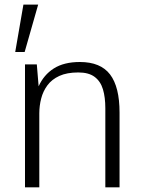

<svg xmlns="http://www.w3.org/2000/svg" viewBox="-20 -805 616 825"><path d="M45.4 -581.5 80.6 -785.2H144L85.9 -581.5ZM87.4 0V-528.3H138.2L146 -434.1Q168 -483.4 211.4 -511Q254.9 -538.6 323.2 -538.6Q412.1 -538.6 452.9 -485.1Q493.7 -431.6 493.7 -321.3V0H432.6V-339.8Q432.6 -386.7 422.4 -421.1Q412.1 -455.6 386.7 -474.6Q361.3 -493.7 316.4 -493.7Q267.6 -493.7 235.1 -478.8Q202.6 -463.9 183.8 -438.5Q165 -413.1 157 -381.8Q148.9 -350.6 148.9 -317.9V0Z"/></svg>

Font: Comme ExtraLight
Style: Regular
Weight: 250
Version: Version 1.000;gftools[0.9.27]